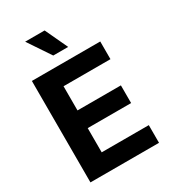

<svg xmlns="http://www.w3.org/2000/svg" viewBox="-226 -1075 1065 1192"><g transform="rotate(-30 306.5 -479.5)"><path d="M63.2 0H554.7V-126.8H217V-300.4H528.1V-427.2H217V-600.5H553.3V-727.3H63.2ZM148.8 -959.2 257.1 -797.6H364L288.4 -959.2Z"/></g></svg>

Font: Magic Ui Pro
Style: Bold
Weight: 700
Designer: Stefan Endress, Andreas Faust
Version: Version 1.000;FEAKit 1.0